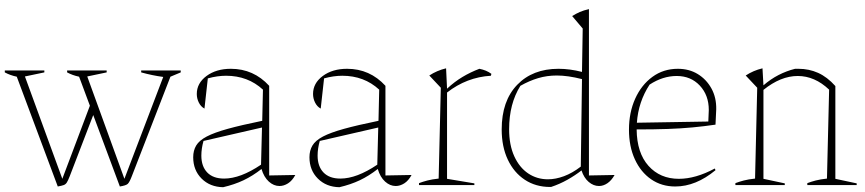

<svg xmlns="http://www.w3.org/2000/svg" viewBox="-22 -772 3609 801"><path d="M219 6 48 -452Q34 -455 21.5 -459.5Q9 -464 -2 -470V-478H163V-470L82 -453L238 -26L353 -331L308 -452Q294 -455 281.5 -459.5Q269 -464 258 -470V-478H423V-470L342 -453L497 -26L659 -451Q614 -457 567 -470V-478H732V-470L689 -452L528 -37Q518 -11 510.5 -4.5Q503 2 478 6L367 -292L269 -37Q262 -19 257 -11Q252 -3 244 0Q236 3 219 6Z M909 9Q854 8 819 -27Q784 -62 784 -116Q784 -144 796.5 -165Q809 -186 840.5 -202.5Q872 -219 928 -234.5Q984 -250 1072 -268L1075 -398Q1012 -456 921 -456Q885 -456 845 -445L831 -319Q816 -327 807.5 -344Q799 -361 799 -380Q799 -425 839.5 -455Q880 -485 941 -485Q1036 -485 1101 -414V-40L1210 -42Q1197 -18 1179.5 -7Q1162 4 1144 4Q1120 4 1099.5 -14.5Q1079 -33 1069 -67Q1032 -38 994 -20Q956 -2 909 9ZM818 -123Q818 -78 842.5 -52.5Q867 -27 913 -27Q981 -27 1067 -85L1071 -240L827 -184Q818 -152 818 -123Z M1394 9Q1339 8 1304 -27Q1269 -62 1269 -116Q1269 -144 1281.5 -165Q1294 -186 1325.5 -202.5Q1357 -219 1413 -234.5Q1469 -250 1557 -268L1560 -398Q1497 -456 1406 -456Q1370 -456 1330 -445L1316 -319Q1301 -327 1292.5 -344Q1284 -361 1284 -380Q1284 -425 1324.5 -455Q1365 -485 1426 -485Q1521 -485 1586 -414V-40L1695 -42Q1682 -18 1664.5 -7Q1647 4 1629 4Q1605 4 1584.5 -14.5Q1564 -33 1554 -67Q1517 -38 1479 -20Q1441 -2 1394 9ZM1303 -123Q1303 -78 1327.5 -52.5Q1352 -27 1398 -27Q1466 -27 1552 -85L1556 -240L1312 -184Q1303 -152 1303 -123Z M1726 0V-8Q1742 -14 1761 -19Q1780 -24 1808 -27L1817 -406L1769 -457Q1801 -478 1839 -487L1843 -402Q1874 -431 1907.5 -451Q1941 -471 1978 -485Q1993 -482 2005 -477Q2017 -472 2028 -464L2026 -456Q1925 -450 1843 -386V-26L1957 -7V0Z M2420 -751 2419 -752H2420ZM2273 8Q2213 8 2167.5 -22Q2122 -52 2096.5 -106Q2071 -160 2071 -232Q2071 -351 2135.5 -418Q2200 -485 2308 -485Q2355 -485 2406 -472L2409 -653L2365 -705Q2381 -715 2397 -722Q2413 -729 2435 -734V-40L2542 -42Q2529 -19 2512 -7.5Q2495 4 2477 4Q2454 4 2434 -13Q2414 -30 2404 -61Q2377 -40 2345 -22Q2313 -4 2277 8ZM2102 -233Q2102 -167 2123.5 -120Q2145 -73 2181.5 -48.5Q2218 -24 2264 -24Q2296 -24 2331 -37Q2366 -50 2401 -77L2406 -442Q2347 -457 2301 -457Q2260 -457 2223 -446Q2186 -435 2149 -414Q2102 -339 2102 -233Z M2795 6Q2738 6 2694.5 -24Q2651 -54 2626.5 -107.5Q2602 -161 2602 -231Q2602 -303 2628 -360.5Q2654 -418 2700 -451.5Q2746 -485 2806 -485Q2853 -485 2889 -463Q2925 -441 2946 -403Q2967 -365 2966 -316L2963 -252Q2915 -245 2867.5 -240.5Q2820 -236 2764 -234Q2708 -232 2634 -232Q2635 -134 2683.5 -80Q2732 -26 2810 -26Q2880 -26 2960 -69L2963 -62Q2881 6 2795 6ZM2688 -419Q2641 -347 2635 -260L2933 -265L2935 -313Q2935 -375 2897.5 -415Q2860 -455 2801 -455Q2743 -455 2688 -419Z M3046 0V-8Q3062 -14 3081 -19Q3100 -24 3128 -27L3137 -406L3089 -457Q3121 -478 3159 -487L3163 -416Q3193 -442 3226 -459Q3259 -476 3295 -485H3309Q3353 -485 3391 -468Q3429 -451 3463 -413V-26L3552 -7V0H3346V-8Q3362 -14 3381 -19Q3400 -24 3428 -27L3437 -398Q3377 -455 3306 -455Q3235 -455 3163 -397V-26L3252 -7V0Z"/></svg>

Font: Piazzolla Thin
Style: Regular
Weight: 100
Designer: Juan Pablo del Peral
Foundry: Huerta Tipografica
Version: Version 1.330